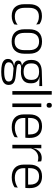

<svg xmlns="http://www.w3.org/2000/svg" viewBox="1150 -1854 892 3232"><g transform="rotate(90 1596.0 -238.0)"><path d="M249.5 10.5Q149.5 10.5 100 -45Q50.5 -100.5 50.5 -203V-285Q50.5 -387.5 100 -442.8Q149.5 -498 249.5 -498Q282 -498 307.8 -491.8Q333.5 -485.5 353.5 -475.8Q373.5 -466 386.5 -455.5L392.5 -401Q369 -420 336.2 -433.5Q303.5 -447 257.5 -447Q184.5 -447 148 -405Q111.5 -363 111.5 -284V-204.5Q111.5 -126 148 -83.8Q184.5 -41.5 258 -41.5Q305 -41.5 338.5 -55.2Q372 -69 396.5 -88L390.5 -32.5Q369.5 -16.5 334.5 -3Q299.5 10.5 249.5 10.5Z M678.5 12Q577.5 12 525 -43.8Q472.5 -99.5 472.5 -204.5V-284Q472.5 -388.5 525 -444Q577.5 -499.5 678.5 -499.5Q779.5 -499.5 832 -444Q884.5 -388.5 884.5 -284V-204.5Q884.5 -99.5 832 -43.8Q779.5 12 678.5 12ZM678.5 -38Q749.5 -38 786.8 -80Q824 -122 824 -201V-287.5Q824 -366 786.8 -408Q749.5 -450 678.5 -450Q607.5 -450 570.5 -408Q533.5 -366 533.5 -287.5V-201Q533.5 -122 570.5 -80Q607.5 -38 678.5 -38Z M1187.5 -143.5Q1091.5 -143.5 1040.2 -186.2Q989 -229 989 -310V-327Q989 -377 1008.8 -414Q1028.5 -451 1072 -472.5Q1115.5 -494 1186 -495.5L1428.5 -502V-453.5L1268.5 -457.5V-456Q1309 -449.5 1334 -431Q1359 -412.5 1370.5 -384.5Q1382 -356.5 1382 -320.5V-303.5Q1382 -225 1332.8 -184.2Q1283.5 -143.5 1187.5 -143.5ZM1184.5 137.5H1195Q1243 137.5 1278 130.2Q1313 123 1332.5 106.5Q1352 90 1352 62.5V61Q1352 29.5 1329.5 12.2Q1307 -5 1253 -9.5L1118 -21.5L1139 -22Q1106.5 -17.5 1081.8 -8Q1057 1.5 1042.8 18Q1028.5 34.5 1028.5 59.5V60.5Q1028.5 89.5 1048 106.5Q1067.5 123.5 1102.5 130.5Q1137.5 137.5 1184.5 137.5ZM1181 187Q1117.5 187 1070.5 176Q1023.5 165 997.8 140.2Q972 115.5 972 73.5V71.5Q972 40 987.8 19.2Q1003.5 -1.5 1030.5 -13Q1057.5 -24.5 1089.5 -28L1089 -29.5Q1042.5 -35.5 1021 -52.2Q999.5 -69 999.5 -97V-97.5Q999.5 -116 1008.2 -129.5Q1017 -143 1035.5 -150.5Q1054 -158 1083.5 -159.5V-168.5L1164 -147L1126 -148Q1086.5 -147.5 1071.2 -138.2Q1056 -129 1056 -111.5V-111Q1056 -92 1076.5 -82.2Q1097 -72.5 1147.5 -67.5L1265 -55.5Q1341 -48 1375.2 -19.8Q1409.5 8.5 1409.5 61V63Q1409.5 107 1383 134.2Q1356.5 161.5 1308 174.2Q1259.5 187 1194 187ZM1187 -189Q1232.5 -189 1263 -202.8Q1293.5 -216.5 1309 -244Q1324.5 -271.5 1324.5 -311V-328.5Q1324.5 -367.5 1309.2 -394.8Q1294 -422 1264.2 -436Q1234.5 -450 1189.5 -450H1186Q1136.5 -450 1105.8 -434.8Q1075 -419.5 1061 -392Q1047 -364.5 1047 -328V-311.5Q1047 -271.5 1062.5 -244.2Q1078 -217 1109 -203Q1140 -189 1187 -189Z M1513.5 0V-663H1574V0Z M1721.5 0V-487.5H1782.5V0ZM1752 -576.5Q1732 -576.5 1721.8 -587.5Q1711.5 -598.5 1711.5 -619V-622.5Q1711.5 -642.5 1721.8 -653.5Q1732 -664.5 1752 -664.5Q1772.5 -664.5 1782.5 -653.5Q1792.5 -642.5 1792.5 -622.5V-619Q1792.5 -598.5 1782.5 -587.5Q1772.5 -576.5 1752 -576.5Z M2120 10.5Q2014.5 10.5 1960 -42.5Q1905.5 -95.5 1905.5 -193.5V-288.5Q1905.5 -390.5 1956.2 -445Q2007 -499.5 2104 -499.5Q2169 -499.5 2213 -475Q2257 -450.5 2279.2 -404.5Q2301.5 -358.5 2301.5 -294V-276.5Q2301.5 -262 2300.5 -247.5Q2299.5 -233 2298 -218.5H2242Q2243 -240.5 2243 -260.2Q2243 -280 2243 -296.5Q2243 -345.5 2227.2 -379.8Q2211.5 -414 2180.8 -432Q2150 -450 2104 -450Q2035.5 -450 2000.5 -409.8Q1965.5 -369.5 1965.5 -293.5V-246L1966 -238V-187.5Q1966 -154 1975.8 -127Q1985.5 -100 2005.8 -80.8Q2026 -61.5 2056.8 -51.5Q2087.5 -41.5 2128.5 -41.5Q2176 -41.5 2216.8 -54.8Q2257.5 -68 2293 -91.5L2287 -37Q2256 -15.5 2213.5 -2.5Q2171 10.5 2120 10.5ZM1937 -218.5V-265H2284.5V-218.5Z M2474.5 -301.5 2459 -348 2474 -350Q2490 -417 2532 -455.8Q2574 -494.5 2640.5 -494.5Q2658 -494.5 2672 -491.8Q2686 -489 2696 -485L2700 -426Q2687.5 -430.5 2671.5 -433.5Q2655.5 -436.5 2636.5 -436.5Q2579.5 -436.5 2536.5 -402.2Q2493.5 -368 2474.5 -301.5ZM2417.5 0V-487.5H2476.5L2473 -341L2478 -336V0Z M2965 10.5Q2859.5 10.5 2805 -42.5Q2750.5 -95.5 2750.5 -193.5V-288.5Q2750.5 -390.5 2801.2 -445Q2852 -499.5 2949 -499.5Q3014 -499.5 3058 -475Q3102 -450.5 3124.2 -404.5Q3146.5 -358.5 3146.5 -294V-276.5Q3146.5 -262 3145.5 -247.5Q3144.5 -233 3143 -218.5H3087Q3088 -240.5 3088 -260.2Q3088 -280 3088 -296.5Q3088 -345.5 3072.2 -379.8Q3056.5 -414 3025.8 -432Q2995 -450 2949 -450Q2880.5 -450 2845.5 -409.8Q2810.5 -369.5 2810.5 -293.5V-246L2811 -238V-187.5Q2811 -154 2820.8 -127Q2830.5 -100 2850.8 -80.8Q2871 -61.5 2901.8 -51.5Q2932.5 -41.5 2973.5 -41.5Q3021 -41.5 3061.8 -54.8Q3102.5 -68 3138 -91.5L3132 -37Q3101 -15.5 3058.5 -2.5Q3016 10.5 2965 10.5ZM2782 -218.5V-265H3129.5V-218.5Z"/></g></svg>

Font: Anek Tamil Light
Style: Regular
Weight: 300
Designer: Aadarsh Rajan (Tamil), Yesha Goshar (Latin)
Foundry: Ek Type
Version: Version 1.003